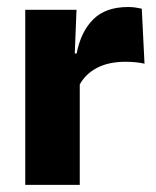

<svg xmlns="http://www.w3.org/2000/svg" viewBox="-20 -519 437 539"><path d="M200.9 -276 159 -368.9H195.2Q206.9 -430 241.7 -464.6Q276.4 -499.3 339.8 -499.3Q350.9 -499.3 360.2 -497.9Q369.6 -496.5 378 -494.6L385.7 -340.2Q375.1 -342.8 361 -344.2Q346.9 -345.6 332.5 -345.6Q283.5 -345.6 250.1 -327.3Q216.7 -309 200.9 -276ZM50.9 0V-491.4H194.8L188.5 -334.7L203.9 -332.5V0Z"/></svg>

Font: Anek Odia Medium
Style: Regular
Weight: 500
Designer: Yesha Goshar & Mahesh Sahu (Odia), Yesha Goshar (Latin)
Foundry: Ek Type
Version: Version 1.003